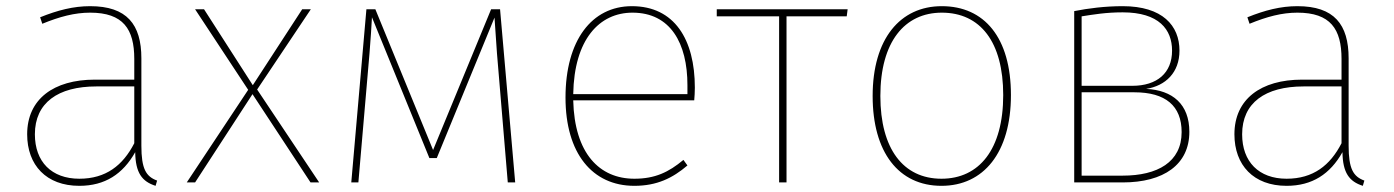

<svg xmlns="http://www.w3.org/2000/svg" viewBox="-20 -591 4517 622"><path d="M438 -119V-402C438 -512 391 -571 272 -571C218 -571 167 -558 110 -535L117 -514C173 -537 222 -550 272 -550C379 -550 415 -497 415 -400V-333H287C154 -333 68 -270 68 -156C68 -56 130 11 237 11C320 11 378 -27 418 -98C419 -31 440 -3 484 11L489 -6C453 -19 438 -44 438 -119ZM237 -12C147 -12 93 -67 93 -156C93 -258 168 -311 292 -311H415V-127C378 -55 323 -12 237 -12Z M813 -301 987 -561H959L799 -315L641 -561H612L784 -300L585 0H612L798 -286L986 0H1014Z M1600 -561H1571L1383 -105L1196 -561H1167L1118 0H1141L1177 -418C1181 -465 1183 -502 1185 -535L1371 -79H1395L1582 -534L1590 -418L1625 0H1649Z M2231 -307C2231 -463 2165 -571 2027 -571C1897 -571 1812 -460 1812 -275C1812 -94 1899 11 2035 11C2108 11 2159 -14 2207 -55L2194 -73C2146 -33 2102 -12 2035 -12C1922 -12 1841 -94 1837 -266H2229C2230 -278 2231 -292 2231 -307ZM2207 -286H1837C1840 -464 1922 -550 2029 -550C2152 -550 2207 -451 2207 -315Z M2726 -561H2302V-538H2504V0H2528V-538H2723Z M3031 -571C2896 -571 2807 -465 2807 -280C2807 -98 2891 11 3030 11C3166 11 3255 -96 3255 -283C3255 -469 3169 -571 3031 -571ZM3031 -550C3156 -550 3230 -455 3230 -283C3230 -107 3152 -12 3030 -12C2906 -12 2832 -109 2832 -280C2832 -456 2911 -550 3031 -550Z M3693 -303C3756 -313 3801 -356 3801 -427C3801 -508 3746 -571 3617 -571C3560 -571 3505 -564 3460 -555V0H3617C3750 0 3833 -58 3833 -164C3833 -253 3779 -299 3693 -303ZM3617 -551C3735 -551 3777 -495 3777 -427C3777 -355 3729 -313 3648 -313H3484V-538C3522 -544 3563 -551 3617 -551ZM3617 -22H3484V-292H3655C3756 -292 3808 -248 3808 -163C3808 -66 3730 -22 3617 -22Z M4349 -119V-402C4349 -512 4302 -571 4183 -571C4129 -571 4078 -558 4021 -535L4028 -514C4084 -537 4133 -550 4183 -550C4290 -550 4326 -497 4326 -400V-333H4198C4065 -333 3979 -270 3979 -156C3979 -56 4041 11 4148 11C4231 11 4289 -27 4329 -98C4330 -31 4351 -3 4395 11L4400 -6C4364 -19 4349 -44 4349 -119ZM4148 -12C4058 -12 4004 -67 4004 -156C4004 -258 4079 -311 4203 -311H4326V-127C4289 -55 4234 -12 4148 -12Z"/></svg>

Font: Glow Sans SC Normal Thin
Style: Regular
Weight: 100
Designer: Ryoko NISHIZUKA (kana, bopomofo & ideographs); Paul D. Hunt (Latin, Greek & Cyrillic); Sandoll Communications, Soo-young
Version: Version 0.93